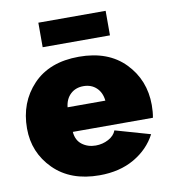

<svg xmlns="http://www.w3.org/2000/svg" viewBox="-82 -791 774 871"><g transform="rotate(-10 305.0 -355.0)"><path d="M307 10Q174 10 96.5 -67.5Q19 -145 19 -256Q19 -376 95 -456Q171 -536 307 -536Q442 -536 518.5 -457Q595 -378 595 -263Q595 -232 590 -205H221Q224 -166 250.5 -146Q277 -126 313 -126Q345 -126 372 -140.5Q399 -155 408 -179L569 -133Q535 -68 467.5 -29Q400 10 307 10ZM217 -319H391Q387 -357 363.5 -379Q340 -401 304 -401Q268 -401 244.5 -379Q221 -357 217 -319ZM463 -607H153V-720H463Z"/></g></svg>

Font: Raleway
Style: Heavy
Weight: 900
Designer: Matt McInerney, Pablo Impallari, Rodrigo Fuenzalida
Foundry: Matt McInerney, Pablo Impallari, Rodrigo Fuenzalida
Version: Version 2.001